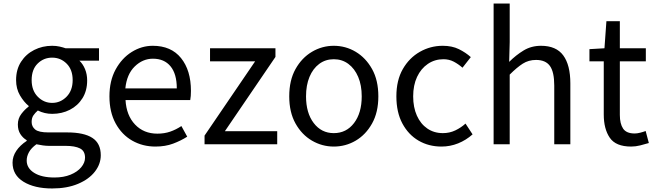

<svg xmlns="http://www.w3.org/2000/svg" viewBox="-20 -816 3704 1086"><path d="M275 250Q175 250 113 212Q51 174 51 104Q51 69 72 37.5Q93 6 131 -19V-23Q109 -36 95 -58Q81 -80 81 -112Q81 -146 101 -172Q121 -198 142 -213V-217Q115 -239 93 -276.5Q71 -314 71 -363Q71 -423 99 -466.5Q127 -510 173.5 -533.5Q220 -557 275 -557Q298 -557 317.5 -552.5Q337 -548 351 -543H540V-473H429Q449 -454 461 -425Q473 -396 473 -361Q473 -303 446.5 -260.5Q420 -218 375 -195Q330 -172 275 -172Q232 -172 194 -191Q179 -178 169 -163.5Q159 -149 159 -126Q159 -100 179 -83.5Q199 -67 254 -67H360Q455 -67 502.5 -36Q550 -5 550 62Q550 112 516.5 155Q483 198 421 224Q359 250 275 250ZM275 -234Q322 -234 356.5 -269Q391 -304 391 -363Q391 -422 357 -456Q323 -490 275 -490Q227 -490 193 -456.5Q159 -423 159 -363Q159 -304 193.5 -269Q228 -234 275 -234ZM288 188Q340 188 379 172Q418 156 439.5 130Q461 104 461 76Q461 38 432.5 23.5Q404 9 350 9H256Q241 9 222.5 6.5Q204 4 186 0Q157 21 144 44.5Q131 68 131 92Q131 135 173 161.5Q215 188 288 188Z M859 13Q787 13 728 -20.5Q669 -54 634 -118Q599 -182 599 -271Q599 -359 634 -423Q669 -487 725 -522Q781 -557 844 -557Q948 -557 1004 -487.5Q1060 -418 1060 -302Q1060 -287 1059 -273.5Q1058 -260 1056 -250H690Q695 -163 744 -111.5Q793 -60 870 -60Q910 -60 943 -71.5Q976 -83 1006 -103L1039 -43Q1003 -20 959 -3.5Q915 13 859 13ZM689 -316H980Q980 -398 944.5 -441Q909 -484 845 -484Q787 -484 742 -440Q697 -396 689 -316Z M1137 0V-49L1423 -469H1168V-543H1538V-494L1252 -74H1548V0Z M1868 13Q1802 13 1744.5 -20.5Q1687 -54 1651.5 -117.5Q1616 -181 1616 -271Q1616 -362 1651.5 -425.5Q1687 -489 1744.5 -523Q1802 -557 1868 -557Q1935 -557 1992 -523Q2049 -489 2084.5 -425.5Q2120 -362 2120 -271Q2120 -181 2084.5 -117.5Q2049 -54 1992 -20.5Q1935 13 1868 13ZM1868 -63Q1939 -63 1982.5 -120Q2026 -177 2026 -271Q2026 -334 2006 -381Q1986 -428 1950.5 -454.5Q1915 -481 1868 -481Q1821 -481 1785.5 -454.5Q1750 -428 1730.5 -381Q1711 -334 1711 -271Q1711 -177 1754.5 -120Q1798 -63 1868 -63Z M2477 13Q2405 13 2347.5 -20.5Q2290 -54 2256 -117.5Q2222 -181 2222 -271Q2222 -362 2258.5 -425.5Q2295 -489 2355 -523Q2415 -557 2484 -557Q2537 -557 2575.5 -538Q2614 -519 2643 -493L2596 -433Q2572 -454 2546 -467.5Q2520 -481 2488 -481Q2439 -481 2400 -454.5Q2361 -428 2339 -381Q2317 -334 2317 -271Q2317 -209 2338 -162Q2359 -115 2397 -89Q2435 -63 2485 -63Q2523 -63 2555.5 -78.5Q2588 -94 2613 -117L2653 -56Q2616 -23 2571 -5Q2526 13 2477 13Z M2772 0V-796H2863V-578L2860 -466Q2898 -504 2941.5 -530.5Q2985 -557 3040 -557Q3126 -557 3166 -502.5Q3206 -448 3206 -344V0H3115V-332Q3115 -409 3090.5 -443Q3066 -477 3012 -477Q2970 -477 2937 -456Q2904 -435 2863 -394V0Z M3550 13Q3463 13 3429 -37Q3395 -87 3395 -168V-469H3314V-538L3399 -543L3410 -696H3486V-543H3633V-469H3486V-166Q3486 -116 3504.5 -88.5Q3523 -61 3570 -61Q3584 -61 3601.5 -65.5Q3619 -70 3632 -75L3650 -7Q3627 0 3601 6.5Q3575 13 3550 13Z"/></svg>

Font: Chiron Sans HK TT
Style: Regular
Weight: 400
Designer: Ryoko NISHIZUKA 西塚涼子 (kana, bopomofo & ideographs); Paul D. Hunt (Latin, Greek & Cyrillic); Sandoll Communications 산돌커뮤니
Foundry: Adobe
Version: Version 2.022;hotconv 1.0.109;makeotfexe 2.5.65596